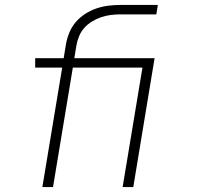

<svg xmlns="http://www.w3.org/2000/svg" viewBox="-20 -755 840 775"><path d="M151 0 231 -482H122V-520H237L246 -575Q250 -599 259.5 -622.5Q269 -646 285.5 -665.5Q302 -685 324 -699Q346 -713 369.5 -721Q393 -729 417 -732Q441 -735 465 -735H617L611 -697H465Q446 -697 426.5 -694.5Q407 -692 388 -685.5Q369 -679 351 -668Q333 -657 319.5 -641.5Q306 -626 298.5 -607Q291 -588 288 -569L280 -520H498L499 -482H274L194 0ZM475 0 555 -482H413V-520H604L518 0Z"/></svg>

Font: Iosevka Aile XLt Obl
Style: Regular
Weight: 200
Italic angle: -9°
Designer: Belleve Invis
Foundry: Belleve Invis
Version: Version 31.1.0; ttfautohint (v1.8.4)